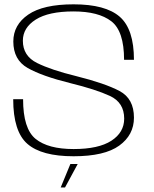

<svg xmlns="http://www.w3.org/2000/svg" viewBox="-20 -700 694 865"><path d="M253.5 144.5H273L330 39H297ZM311.5 4Q451 4 517.2 -44Q583.5 -92 583.5 -170Q583.5 -255.5 518.5 -290Q453.5 -324.5 323.5 -357Q211 -384.5 147 -416.2Q83 -448 83 -516.5Q83 -575 141 -611.8Q199 -648.5 311 -648.5Q424 -648.5 481.5 -604.2Q539 -560 539 -430.5H583.5Q583.5 -569 519.2 -624.8Q455 -680.5 311.5 -680.5Q174.5 -680.5 107.2 -634.2Q40 -588 40 -513Q40 -430.5 104.5 -393.8Q169 -357 296.5 -325.5Q411 -297.5 475.2 -267.8Q539.5 -238 539.5 -165.5Q539.5 -103.5 481.8 -66Q424 -28.5 311.5 -28.5Q197 -28.5 140.5 -74.2Q84 -120 84 -253H39.5Q39.5 -107.5 103.5 -51.8Q167.5 4 311.5 4Z"/></svg>

Font: Anybody SemiExpanded ExtraLight
Style: Regular
Weight: 250
Width: 6
Version: Version 1.113;gftools[0.9.25]